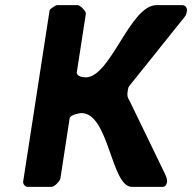

<svg xmlns="http://www.w3.org/2000/svg" viewBox="-20 -727 747 747"><path d="M313 -426C302 -426 276 -430 279 -447L314 -673C316 -683 292 -707 282 -707H202C197 -707 174 -692 173 -687L70 -20C69 -11 78 0 87 0H180C193 0 213 -23 215 -33L251 -267C253 -280 288 -287 297 -287C404 -287 412 0 493 0H613C625 0 629 -12 630 -20C632 -36 615 -63 611 -73C592 -112 504 -294 485 -333C475 -349 474 -356 477 -373C479 -387 479 -388 489 -400L687 -647C701 -664 705 -668 707 -683C709 -694 703 -707 689 -707H589C485 -707 411 -426 313 -426Z"/></svg>

Font: Asimov Print
Style: CIt
Weight: 500
Designer: Google
Version: Version 2.000980: 2014